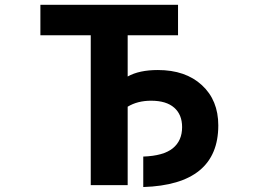

<svg xmlns="http://www.w3.org/2000/svg" viewBox="-20 -752 1040 782"><path d="M623 -466.8Q735.4 -466.8 802.2 -405.3Q869.1 -343.8 869.1 -241.2Q869.1 0 563.5 9.8V-114.3Q645.5 -117.2 683.6 -147.9Q721.7 -178.7 721.7 -234.4Q721.7 -285.2 689.5 -313.5Q657.2 -341.8 595.7 -341.8Q540 -341.8 500 -317.4V2H349.6V-608.4H144.5V-732.4H705.1V-608.4H500V-440.4Q546.9 -466.8 623 -466.8Z"/></svg>

Font: GenEi Gothic M Regular
Style: Bold
Weight: 700
Designer: o_tamon (Modified); [Source Han Sans]
Ryoko NISHIZUKA  (kana & ideographs); Paul D. Hunt (Latin, Greek & Cyrillic); Wenl
Version: Version 1.1a;Original Version 1.004